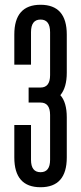

<svg xmlns="http://www.w3.org/2000/svg" viewBox="-20 -775 340 805"><path d="M40 -115V-251H110V-105Q110 -53 150 -53Q190 -53 190 -105V-293Q190 -345 150 -345H100V-408H150Q190 -408 190 -460V-640Q190 -693 150 -693Q110 -693 110 -640V-504H40V-630Q40 -755 150 -755Q260 -755 260 -630V-470Q260 -408 233 -376Q260 -346 260 -283V-115Q260 10 150 10Q40 10 40 -115Z"/></svg>

Font: Exetegue
Style: Regular
Weight: 400
Designer: Fábio Duarte Martins
Foundry: Fábio Duarte Martins
Version: Version 0.001